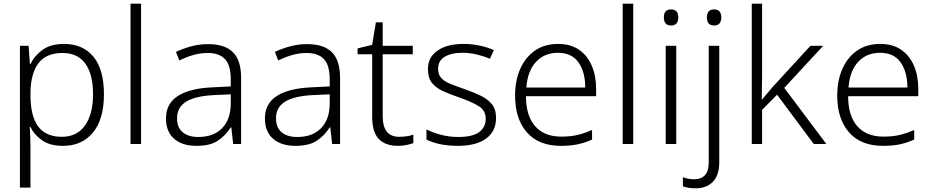

<svg xmlns="http://www.w3.org/2000/svg" viewBox="-20 -780 5050 1040"><path d="M327 -542Q429 -542 486 -473Q543 -404 543 -269Q543 -134 483.5 -62Q424 10 321 10Q251 10 208 -20Q165 -50 145 -92H141Q143 -67 144 -37.5Q145 -8 145 17V236H88V-532H135L142 -433H145Q165 -476 209 -509Q253 -542 327 -542ZM319 -493Q230 -493 188 -437Q146 -381 145 -276V-266Q145 -152 186.5 -95.5Q228 -39 315 -39Q397 -39 440.5 -100.5Q484 -162 484 -270Q484 -377 442.5 -435Q401 -493 319 -493Z M744 0H687V-760H744Z M1108 -541Q1198 -541 1242 -497Q1286 -453 1286 -358V0H1243L1233 -90H1230Q1201 -45 1159.5 -17.5Q1118 10 1044 10Q967 10 923 -28.5Q879 -67 879 -139Q879 -219 944 -260.5Q1009 -302 1133 -307L1230 -312V-349Q1230 -427 1198.5 -460Q1167 -493 1106 -493Q1065 -493 1027 -482Q989 -471 951 -453L933 -499Q971 -517 1015.5 -529Q1060 -541 1108 -541ZM1140 -265Q1038 -260 988.5 -229.5Q939 -199 939 -139Q939 -89 969.5 -63.5Q1000 -38 1054 -38Q1137 -38 1183 -85.5Q1229 -133 1230 -217V-269Z M1644 -541Q1734 -541 1778 -497Q1822 -453 1822 -358V0H1779L1769 -90H1766Q1737 -45 1695.5 -17.5Q1654 10 1580 10Q1503 10 1459 -28.5Q1415 -67 1415 -139Q1415 -219 1480 -260.5Q1545 -302 1669 -307L1766 -312V-349Q1766 -427 1734.5 -460Q1703 -493 1642 -493Q1601 -493 1563 -482Q1525 -471 1487 -453L1469 -499Q1507 -517 1551.5 -529Q1596 -541 1644 -541ZM1676 -265Q1574 -260 1524.5 -229.5Q1475 -199 1475 -139Q1475 -89 1505.5 -63.5Q1536 -38 1590 -38Q1673 -38 1719 -85.5Q1765 -133 1766 -217V-269Z M2142 -39Q2164 -39 2184 -42Q2204 -45 2219 -51V-5Q2204 1 2182 5.5Q2160 10 2135 10Q2068 10 2032 -27Q1996 -64 1996 -148V-486H1917V-518L1996 -537L2016 -659H2053V-532H2216V-486H2053V-151Q2053 -39 2142 -39Z M2667 -141Q2667 -69 2613 -29.5Q2559 10 2461 10Q2405 10 2362 0.5Q2319 -9 2290 -24V-79Q2325 -61 2370 -49.5Q2415 -38 2462 -38Q2540 -38 2575.5 -64.5Q2611 -91 2611 -137Q2611 -181 2574 -204.5Q2537 -228 2465 -253Q2415 -270 2377.5 -287.5Q2340 -305 2319 -332Q2298 -359 2298 -406Q2298 -470 2350 -506Q2402 -542 2489 -542Q2537 -542 2578.5 -533Q2620 -524 2655 -509L2634 -462Q2603 -475 2564 -484.5Q2525 -494 2486 -494Q2423 -494 2388 -472Q2353 -450 2353 -408Q2353 -376 2370 -357.5Q2387 -339 2419 -326Q2451 -313 2497 -297Q2545 -280 2583 -262Q2621 -244 2644 -216Q2667 -188 2667 -141Z M3003 -542Q3071 -542 3116.5 -510.5Q3162 -479 3185.5 -424Q3209 -369 3209 -298V-259H2829Q2829 -153 2878.5 -96.5Q2928 -40 3020 -40Q3069 -40 3106 -48.5Q3143 -57 3187 -76V-24Q3147 -6 3108 2Q3069 10 3018 10Q2898 10 2834 -63Q2770 -136 2770 -262Q2770 -343 2797.5 -406Q2825 -469 2877 -505.5Q2929 -542 3003 -542ZM3002 -494Q2929 -494 2883.5 -445Q2838 -396 2831 -306H3150Q3150 -390 3113.5 -442Q3077 -494 3002 -494Z M3410 0H3353V-760H3410Z M3615 -729Q3654 -729 3654 -686Q3654 -642 3615 -642Q3576 -642 3576 -686Q3576 -729 3615 -729ZM3643 -532V0H3586V-532Z M3809 -686Q3809 -729 3848 -729Q3887 -729 3887 -686Q3887 -642 3848 -642Q3809 -642 3809 -686ZM3748 240Q3725 240 3708 237Q3691 234 3679 229V180Q3707 191 3742 191Q3778 191 3798.5 169Q3819 147 3819 99V-532H3876V100Q3876 168 3842 204Q3808 240 3748 240Z M4108 -374Q4108 -342 4107 -307.5Q4106 -273 4106 -240H4107Q4120 -255 4136.5 -275Q4153 -295 4168 -312L4370 -532H4439L4228 -304L4456 0H4388L4189 -267L4108 -185V0H4052V-760H4108Z M4748 -542Q4816 -542 4861.5 -510.5Q4907 -479 4930.5 -424Q4954 -369 4954 -298V-259H4574Q4574 -153 4623.5 -96.5Q4673 -40 4765 -40Q4814 -40 4851 -48.5Q4888 -57 4932 -76V-24Q4892 -6 4853 2Q4814 10 4763 10Q4643 10 4579 -63Q4515 -136 4515 -262Q4515 -343 4542.5 -406Q4570 -469 4622 -505.5Q4674 -542 4748 -542ZM4747 -494Q4674 -494 4628.5 -445Q4583 -396 4576 -306H4895Q4895 -390 4858.5 -442Q4822 -494 4747 -494Z"/></svg>

Font: Noto Traditional Nushu Light
Style: Regular
Weight: 300
Designer: LIU Zhao
Foundry: LiuZhao Studio
Version: Version 2.003; ttfautohint (v1.8.4.7-5d5b)